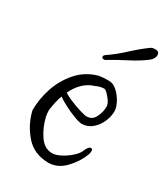

<svg xmlns="http://www.w3.org/2000/svg" viewBox="-129 -548 531 606"><g transform="rotate(30 136.5 -245.5)"><path d="M143 -6Q91 -7 60.5 -42Q30 -77 19 -121L18 -125Q18 -166 31.5 -206.5Q45 -247 73 -279Q101 -311 143 -323Q154 -325 162.5 -325.5Q171 -326 181 -326Q197 -326 211.5 -312.5Q226 -299 235 -281.5Q244 -264 244 -251Q244 -232 235.5 -212.5Q227 -193 211.5 -179.5Q196 -166 175 -165Q165 -165 145 -172.5Q125 -180 105 -190.5Q85 -201 76 -208Q71 -195 68 -181Q65 -167 63 -153V-148Q63 -144 63.5 -139Q64 -134 65 -129Q73 -94 92 -66Q111 -38 139 -38Q152 -38 169.5 -47Q187 -56 202 -69.5Q217 -83 221 -94Q229 -114 238 -114Q244 -114 244 -105Q244 -100 241 -91Q229 -60 203 -33Q177 -6 143 -6ZM175 -193Q196 -193 205.5 -212.5Q215 -232 215 -251Q215 -260 208 -270.5Q201 -281 193 -289Q185 -297 181 -297Q166 -297 152 -290Q128 -283 111 -266Q94 -249 84 -227Q85 -227 87 -225Q92 -221 110.5 -213Q129 -205 148.5 -199Q168 -193 175 -193ZM133 -376Q125 -376 125 -382Q125 -387 131 -391Q158 -409 186 -435Q214 -461 240 -480Q247 -485 253.5 -485Q260 -485 263 -485Q273 -483 273 -472Q273 -459 259 -448Q234 -429 202.5 -413Q171 -397 143 -380Q138 -376 133 -376Z"/></g></svg>

Font: Ruge Boogie
Style: Regular
Weight: 400
Designer: Robert E. Leuschke
Foundry: Robert E. Leuschke
Version: Version 1.010; ttfautohint (v1.8.3)